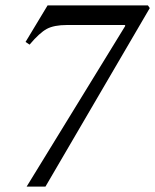

<svg xmlns="http://www.w3.org/2000/svg" viewBox="-20 -686 577 714"><path d="M537 -656 149 8H79L446 -590L444 -593H229Q181 -593 154 -578.5Q127 -564 90 -520L75 -530L157 -666H530Z"/></svg>

Font: STIX
Style: Italic
Weight: 400
Italic angle: -16.33°
Designer: MicroPress Inc., with final additions and corrections provided by Coen Hoffman, Elsevier (retired)
Version: Version 1.1.1